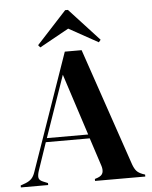

<svg xmlns="http://www.w3.org/2000/svg" viewBox="-58 -918 767 967"><g transform="rotate(-5 325.0 -435.0)"><path d="M8 0V-10L33 -19Q53 -27 64 -38.5Q75 -50 82 -71L288 -662H373L576 -67Q584 -45 594 -33.5Q604 -22 625 -14L637 -10V0H383V-10L398 -15Q419 -23 423.5 -37.5Q428 -52 422 -72L375 -216H153L105 -75Q98 -53 100.5 -40Q103 -27 124 -19L146 -10V0ZM160 -236H369L268 -547ZM167 -694 157 -706 308 -870H322L473 -706L463 -694L315 -776Z"/></g></svg>

Font: DM Serif Display
Style: Regular
Weight: 400
Designer: Colophon Foundry, Frank Grießhammer
Foundry: Colophon Foundry
Version: Version 5.200; ttfautohint (v1.8.3)